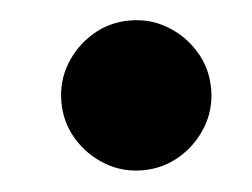

<svg xmlns="http://www.w3.org/2000/svg" viewBox="-33 -558 466 355"><g transform="rotate(-5 200.0 -380.0)"><path d="M80 -380Q80 -342 99 -310.5Q118 -279 149.5 -260Q181 -241 219 -241Q257 -241 288.5 -260Q320 -279 339 -310.5Q358 -342 358 -380Q358 -418 339 -449.5Q320 -481 288.5 -500Q257 -519 219 -519Q181 -519 149.5 -500Q118 -481 99 -449.5Q80 -418 80 -380Z"/></g></svg>

Font: text-security-disc
Style: Regular
Weight: 400
Monospace: yes
Foundry: Oskari Noppa
Version: Version 3.000;hotconv 1.0.118;makeotfexe 2.5.65603